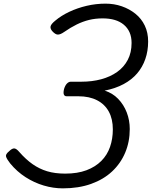

<svg xmlns="http://www.w3.org/2000/svg" viewBox="-20 -1016 834 1055"><path d="M325 19Q273 19 220.5 3.5Q168 -12 120.5 -42.5Q73 -73 36 -118Q18 -141 13.5 -154.5Q9 -168 29 -184Q46 -201 58 -200.5Q70 -200 86 -181Q122 -140 159 -114Q196 -88 239 -75Q282 -62 338 -62Q406 -62 455 -80.5Q504 -99 536.5 -131.5Q569 -164 584.5 -208.5Q600 -253 600 -305Q600 -362 578 -402.5Q556 -443 513.5 -465Q471 -487 411 -487H346Q335 -487 331 -496.5Q327 -506 332 -527Q338 -547 348 -557Q358 -567 369 -567H427Q486 -567 536 -580.5Q586 -594 623.5 -620.5Q661 -647 682 -687Q703 -727 703 -780Q703 -813 692 -838Q681 -863 660 -880.5Q639 -898 610 -906.5Q581 -915 544 -915Q504 -915 469.5 -906.5Q435 -898 401.5 -881.5Q368 -865 332 -840Q312 -826 298 -826Q284 -826 267 -845Q255 -859 258 -871.5Q261 -884 283 -902Q316 -930 360.5 -951Q405 -972 456 -984Q507 -996 560 -996Q607 -996 649 -981.5Q691 -967 724 -940.5Q757 -914 775.5 -875.5Q794 -837 794 -788Q794 -736 778.5 -691.5Q763 -647 733.5 -612.5Q704 -578 659.5 -554Q615 -530 555 -518Q598 -505 629 -473Q660 -441 676.5 -398Q693 -355 693 -307Q693 -237 668 -177.5Q643 -118 596 -74Q549 -30 480.5 -5.5Q412 19 325 19Z"/></svg>

Font: Playwrite IE
Style: Regular
Weight: 400
Designer: Veronika Burian, José Scaglione
Foundry: TypeTogether
Version: Version 1.002